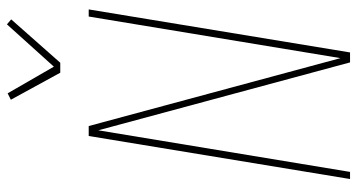

<svg xmlns="http://www.w3.org/2000/svg" viewBox="-252 -752 1005 540"><g transform="rotate(-90 250.0 -482.5)"><path d="M16 0 137 -735H165L356 -27L473 -735H493L372 0H344L153 -708L36 0ZM315 -815 239 -954 257 -963 332 -833 451 -965 465 -953 343 -815Z"/></g></svg>

Font: Iosevka Curly Thin
Style: Italic
Weight: 100
Italic angle: -9°
Monospace: yes
Designer: Belleve Invis
Foundry: Belleve Invis
Version: Version 22.1.2; ttfautohint (v1.8.4)